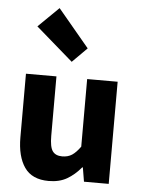

<svg xmlns="http://www.w3.org/2000/svg" viewBox="-56 -842 661 897"><g transform="rotate(5 274.5 -393.5)"><path d="M206 11Q128 11 92.5 -40Q57 -91 57 -181V-479H200V-200Q200 -148 214 -128.5Q228 -109 259 -109Q286 -109 305 -121.5Q324 -134 344 -162V-479H487V0H371L360 -66H357Q327 -30 291.5 -9.5Q256 11 206 11ZM265 -553 91 -704 187 -798 334 -622Z"/></g></svg>

Font: Narnoor ExtraBold
Style: Regular
Weight: 800
Designer: S. Sridhar Murthy
Foundry: SIL International
Version: Version 3.000